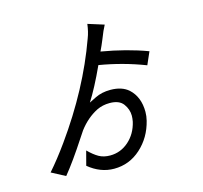

<svg xmlns="http://www.w3.org/2000/svg" viewBox="-124 -976 1248 1179"><g transform="rotate(-15 500.0 -386.0)"><path d="M460 65Q373 65 298 3L322 -88Q356 -54 386 -37Q416 -20 457 -20Q524 -20 575.5 -65.5Q627 -111 644 -184Q648 -205 648 -222Q648 -262 622.5 -297Q597 -332 536 -332Q491 -332 454 -314Q387 -280 336 -213L310 -174Q224 -42 163 32L76 -14Q135 -81 198 -169Q403 -455 509 -750Q524 -788 530 -837L632 -805Q615 -774 595 -722Q580 -685 564 -652Q723 -625 855 -576L820 -496Q680 -550 530 -575Q470 -444 420 -366Q422 -367 464 -388Q506 -409 561 -409Q634 -409 676 -372Q735 -318 735 -223Q735 -196 728 -168Q703 -67 630 -1Q557 65 460 65Z"/></g></svg>

Font: LXGW 975 Gothic SC
Style: Regular
Weight: 400
Version: Version 2.01;February 25, 2021